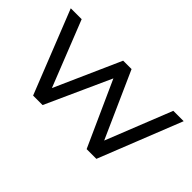

<svg xmlns="http://www.w3.org/2000/svg" viewBox="-75 -1118 1532 1532"><g transform="rotate(45 690.5 -352.5)"><path d="M334 0 54 -705H177L401 -140H394L645 -705H740L992 -140H986L1211 -705H1328L1048 0H938L690 -550L441 0Z"/></g></svg>

Font: Nunito Sans 7pt Expanded Medium
Style: Regular
Weight: 500
Width: 7
Designer: Vernon Adams
Foundry: Vernon Adams
Version: Version 3.101;gftools[0.9.27]